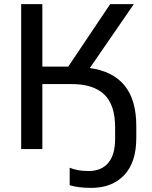

<svg xmlns="http://www.w3.org/2000/svg" viewBox="-20 -725 738 934"><path d="M424 189Q361 189 319 176V91Q357 107 411 107Q473 107 506.5 67.5Q540 28 540 -50V-106Q540 -215 487 -265.5Q434 -316 329 -316H186V0H83V-705H186V-401H312L516 -705H631L417 -394Q528 -379 585.5 -309.5Q643 -240 643 -112V-54Q643 65 584 127Q525 189 424 189Z"/></svg>

Font: Mulish SemiBold
Style: Regular
Weight: 600
Designer: Vernon Adams
Foundry: Vernon Adams
Version: Version 3.603; ttfautohint (v1.8.3)